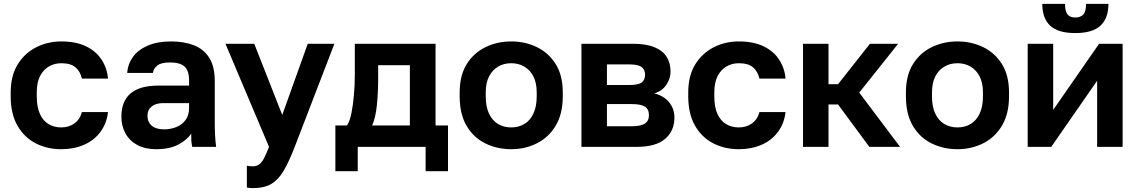

<svg xmlns="http://www.w3.org/2000/svg" viewBox="-20 -755 5852 987"><path d="M295 12Q222 12 163 -18.5Q104 -49 69.5 -109.5Q35 -170 35 -260V-280Q35 -366 71 -424Q107 -482 166 -512Q225 -542 295 -542Q370 -542 422 -517Q474 -492 502.5 -448Q531 -404 535 -351H401Q393 -387 368.5 -408.5Q344 -430 295 -430Q261 -430 232.5 -414Q204 -398 186.5 -365Q169 -332 169 -280V-260Q169 -204 185.5 -168.5Q202 -133 230.5 -116.5Q259 -100 295 -100Q334 -100 362.5 -120.5Q391 -141 401 -179H535Q529 -122 497 -78Q465 -34 412.5 -11Q360 12 295 12Z M783 12Q726 12 686 -9.5Q646 -31 625 -69Q604 -107 604 -155Q604 -235 651.5 -275Q699 -315 794 -315H952V-340Q952 -392 928.5 -413Q905 -434 854 -434Q809 -434 789 -418.5Q769 -403 766 -380H634Q637 -426 663.5 -462.5Q690 -499 739.5 -520.5Q789 -542 859 -542Q927 -542 977.5 -522Q1028 -502 1056 -457.5Q1084 -413 1084 -338V-135Q1084 -93 1085.5 -61.5Q1087 -30 1091 0H968Q964 -22 963.5 -33.5Q963 -45 963 -68Q942 -36 897 -12Q852 12 783 12ZM824 -90Q856 -90 885.5 -101.5Q915 -113 933.5 -137.5Q952 -162 952 -200V-225H819Q781 -225 759.5 -207.5Q738 -190 738 -160Q738 -128 760 -109Q782 -90 824 -90Z M1279 212Q1264 212 1249 209V97Q1264 100 1279 100Q1299 100 1312.5 90Q1326 80 1337.5 58Q1349 36 1363 0L1139 -530H1287L1431 -164L1562 -530H1699L1495 0Q1466 75 1439 121.5Q1412 168 1375.5 190Q1339 212 1279 212Z M1704 125V-110H1764Q1778 -131 1786.5 -173Q1795 -215 1799.5 -267.5Q1804 -320 1804 -371V-530H2219V-110H2283V125H2168V0H1819V125ZM1893 -110H2087V-420H1924V-351Q1924 -281 1917.5 -215.5Q1911 -150 1893 -110Z M2608 12Q2536 12 2475.5 -17.5Q2415 -47 2379 -107.5Q2343 -168 2343 -260V-280Q2343 -367 2379 -425Q2415 -483 2475.5 -512.5Q2536 -542 2608 -542Q2680 -542 2740.5 -512.5Q2801 -483 2837 -425Q2873 -367 2873 -280V-260Q2873 -170 2837 -109.5Q2801 -49 2740.5 -18.5Q2680 12 2608 12ZM2608 -100Q2646 -100 2675.5 -117.5Q2705 -135 2722 -171Q2739 -207 2739 -260V-280Q2739 -329 2722 -362Q2705 -395 2675.5 -412.5Q2646 -430 2608 -430Q2570 -430 2540.5 -412.5Q2511 -395 2494 -362Q2477 -329 2477 -280V-260Q2477 -206 2494 -170.5Q2511 -135 2540.5 -117.5Q2570 -100 2608 -100Z M2969 0V-530H3233Q3302 -530 3345 -512Q3388 -494 3407.5 -462Q3427 -430 3427 -387Q3427 -351 3405 -318.5Q3383 -286 3343 -275Q3392 -263 3419.5 -229.5Q3447 -196 3447 -151Q3447 -82 3399 -41Q3351 0 3253 0ZM3100 -106H3228Q3273 -106 3294.5 -119.5Q3316 -133 3316 -163Q3316 -193 3295.5 -206.5Q3275 -220 3228 -220H3100ZM3100 -318H3215Q3261 -318 3278.5 -331Q3296 -344 3296 -371Q3296 -397 3278 -410.5Q3260 -424 3215 -424H3100Z M3778 12Q3705 12 3646 -18.5Q3587 -49 3552.5 -109.5Q3518 -170 3518 -260V-280Q3518 -366 3554 -424Q3590 -482 3649 -512Q3708 -542 3778 -542Q3853 -542 3905 -517Q3957 -492 3985.5 -448Q4014 -404 4018 -351H3884Q3876 -387 3851.5 -408.5Q3827 -430 3778 -430Q3744 -430 3715.5 -414Q3687 -398 3669.5 -365Q3652 -332 3652 -280V-260Q3652 -204 3668.5 -168.5Q3685 -133 3713.5 -116.5Q3742 -100 3778 -100Q3817 -100 3845.5 -120.5Q3874 -141 3884 -179H4018Q4012 -122 3980 -78Q3948 -34 3895.5 -11Q3843 12 3778 12Z M4108 0V-530H4239V-322H4288L4452 -530H4597L4397 -279L4607 0H4449L4288 -218H4239V0Z M4902 12Q4830 12 4769.5 -17.5Q4709 -47 4673 -107.5Q4637 -168 4637 -260V-280Q4637 -367 4673 -425Q4709 -483 4769.5 -512.5Q4830 -542 4902 -542Q4974 -542 5034.5 -512.5Q5095 -483 5131 -425Q5167 -367 5167 -280V-260Q5167 -170 5131 -109.5Q5095 -49 5034.5 -18.5Q4974 12 4902 12ZM4902 -100Q4940 -100 4969.5 -117.5Q4999 -135 5016 -171Q5033 -207 5033 -260V-280Q5033 -329 5016 -362Q4999 -395 4969.5 -412.5Q4940 -430 4902 -430Q4864 -430 4834.5 -412.5Q4805 -395 4788 -362Q4771 -329 4771 -280V-260Q4771 -206 4788 -170.5Q4805 -135 4834.5 -117.5Q4864 -100 4902 -100Z M5263 0V-530H5394V-190L5630 -530H5751V0H5620V-340L5384 0ZM5508 -585Q5419 -585 5378.5 -623Q5338 -661 5338 -735H5455Q5455 -696 5468 -680.5Q5481 -665 5507 -665Q5535 -665 5549 -680.5Q5563 -696 5563 -735H5678Q5678 -661 5637 -623Q5596 -585 5508 -585Z"/></svg>

Font: Golos Text SemiBold
Style: Regular
Weight: 600
Designer: A.Korolkova, Vitaly Kuzmin
Foundry: ParaType Ltd
Version: Version 2.004